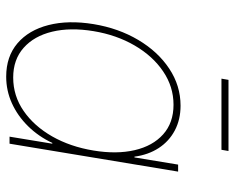

<svg xmlns="http://www.w3.org/2000/svg" viewBox="-88 -652 751 614"><g transform="rotate(90 287.0 -344.5)"><path d="M224.6 10.7Q160.2 10.7 117.9 -25.4Q75.7 -61.5 59.6 -124.8Q43.5 -188 56.6 -268.6Q69.8 -348.6 107.2 -411.6Q144.5 -474.6 199 -510.7Q253.4 -546.9 317.4 -546.9Q361.8 -546.9 396.5 -528.6Q431.2 -510.3 452.9 -477.1Q474.6 -443.8 480.5 -399.4H482.9L505.9 -539.1H528.3L439 0H416.5L439 -136.7H436.5Q416 -92.8 383.1 -59.3Q350.1 -25.9 309.8 -7.6Q269.5 10.7 224.6 10.7ZM227.5 -11.7Q286.1 -11.7 334.5 -45.2Q382.8 -78.6 415.8 -136.5Q448.7 -194.3 460.9 -268.6Q473.1 -342.3 459.7 -400.1Q446.3 -458 409.2 -491.2Q372.1 -524.4 314.5 -524.4Q256.8 -524.4 207.8 -491.2Q158.7 -458 125 -400.1Q91.3 -342.3 79.1 -268.6Q66.9 -194.3 80.8 -136.5Q94.7 -78.6 132.3 -45.2Q169.9 -11.7 227.5 -11.7ZM462.4 -700.2 458.5 -677.7H231L234.9 -700.2Z"/></g></svg>

Font: Inter 18pt Thin
Style: Italic
Weight: 250
Italic angle: -9.3988°
Version: Version 4.001;git-66647c0bb